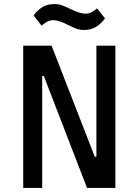

<svg xmlns="http://www.w3.org/2000/svg" viewBox="-20 -922 680 942"><path d="M195 -549H187V0H94V-698H233L445 -153H453V-698H546V0H407ZM315 -799Q269 -823 242 -823Q227 -823 213.5 -816.5Q200 -810 184 -796L145 -846Q162 -871 187 -886.5Q212 -902 246 -902Q268 -902 284.5 -896Q301 -890 325 -878Q373 -855 398 -855Q414 -855 427 -861Q440 -867 456 -881L495 -832Q478 -807 452.5 -791Q427 -775 394 -775Q372 -775 355.5 -781Q339 -787 315 -799Z"/></svg>

Font: Writer Medium
Style: Regular
Weight: 500
Monospace: yes
Designer: Mike Abbink, Paul van der Laan, Pieter van Rosmalen
Foundry: Bold Monday
Version: Version 2.001 2020